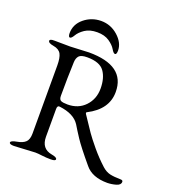

<svg xmlns="http://www.w3.org/2000/svg" viewBox="-154 -976 1025 1119"><g transform="rotate(20 359.0 -416.5)"><path d="M132.8 -724.1Q132.8 -779.3 177.7 -816.4Q222.7 -853.5 282.2 -854Q342.3 -854 387.7 -813.5Q433.1 -772.9 433.1 -724.1Q432.6 -700.2 422.9 -700.2Q413.1 -700.2 400.4 -722.2Q387.7 -744.1 358.4 -764.2Q329.1 -784.2 283.2 -784.2Q237.3 -784.2 207.5 -764.2Q178.2 -744.1 165.5 -722.2Q152.8 -700.2 143.1 -700.2Q133.3 -700.2 132.8 -724.1ZM502.9 -493.2Q502.9 -385.3 384.8 -325.2Q377.9 -322.3 384.8 -312Q429.7 -244.1 447.3 -218.8Q464.8 -193.4 504.4 -145.5Q543.9 -98.1 587.9 -58.1Q611.3 -37.1 636.7 -31.2Q662.1 -25.4 703.1 -24.9Q718.3 -24.9 717.8 -14.2Q717.8 4.9 691.4 12.7Q665 20.5 637.2 21Q543 21 499 -33.2Q422.9 -124 395 -166.5Q367.2 -209 350.1 -237.8Q315.9 -291 225.1 -301.8Q210 -303.7 210 -282.2V-109.9Q210 -35.6 276.9 -23.9Q310.1 -18.1 310.1 -6.3Q310.5 4.9 281.2 4.9Q252 4.9 226.1 1.5Q200.2 -2 183.1 -2L53.2 4.9Q24.4 4.9 23.9 -6.3Q23.9 -18.1 60.1 -24.4Q96.7 -30.8 113.3 -47.4Q129.9 -64 129.9 -100.1V-522Q129.9 -569.8 117.7 -592.8Q105 -616.2 70.3 -622.1Q35.6 -627.9 36.1 -642.1Q36.1 -653.3 64.9 -652.8L163.1 -651.9L277.8 -657.2Q502.9 -657.2 502.9 -493.2ZM277.8 -627Q240.2 -627 227.5 -612.8Q214.8 -598.6 213.9 -573.2Q210 -476.1 210 -363.8Q210 -340.8 222.2 -335Q234.4 -329.1 263.2 -329.1Q330.1 -329.1 371.6 -373Q413.1 -417 413.1 -481.9Q413.1 -546.9 384.8 -586.9Q356.4 -627 277.8 -627Z"/></g></svg>

Font: EBGaramond
Style: Regular
Weight: 400
Version: Version 000.012g